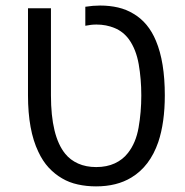

<svg xmlns="http://www.w3.org/2000/svg" viewBox="-20 -660 666 690"><path d="M325.2 9.8Q291 9.8 259.8 2.9Q228.5 -3.9 203.1 -19Q176.8 -34.2 155 -57.6Q133.3 -81.1 117.7 -114.7Q80.6 -191.9 80.6 -317.4V-630.4H163.1V-317.4Q163.1 -170.4 214.4 -107.4Q232.4 -85 260.7 -72.3Q289.1 -59.6 325.7 -59.6Q363.8 -59.6 392.6 -73Q421.4 -86.4 439.5 -109.9Q468.3 -146 478 -201.4Q487.8 -256.8 487.8 -316.9Q487.8 -376 478.5 -429.2Q469.2 -482.4 443.4 -518.6Q422.9 -546.4 392.3 -559.1Q361.8 -571.8 326.7 -571.8Q307.1 -571.8 286.6 -567.4V-635.7Q314 -640.1 339.8 -640.1Q374 -640.1 404.3 -633.1Q434.6 -626 460 -610.4Q513.2 -579.1 540.5 -513.2Q572.3 -437.5 572.3 -317.4Q572.3 -219.7 548.8 -149.4Q518.6 -62 452.1 -22Q399.9 9.8 325.2 9.8Z"/></svg>

Font: Open Sans
Style: Regular
Weight: 400
Designer: Monotype Design Team
Foundry: Monotype Imaging Inc.
Version: Version 3.000; ttfautohint (v1.8.4)